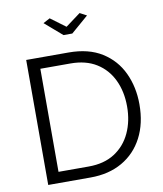

<svg xmlns="http://www.w3.org/2000/svg" viewBox="-97 -995 910 1074"><g transform="rotate(-10 357.5 -458.5)"><path d="M89.1 0V-710H329.8Q443.2 -710 518.9 -662.5Q594.5 -615 632.2 -534.5Q669.9 -454 669.9 -356Q669.9 -248 628.3 -168Q586.8 -88 510.4 -44Q433.9 0 329.8 0ZM599.8 -356Q599.8 -441 568.2 -507Q536.7 -573 476.7 -610.3Q416.7 -647.7 329.8 -647.7H158.5V-62.3H329.8Q418 -62.3 478 -101Q538 -139.8 568.9 -206.4Q599.8 -273 599.8 -356ZM258.8 -916.6 343.8 -853.6 428.8 -916.6 467.4 -896.1 368.8 -810.8H318.9L220.2 -896.1Z"/></g></svg>

Font: Raleway Thin
Style: Regular
Weight: 100
Designer: Matt McInerney, Pablo Impallari, Rodrigo Fuenzalida
Foundry: Matt McInerney, Pablo Impallari, Rodrigo Fuenzalida
Version: Version 4.026